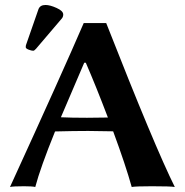

<svg xmlns="http://www.w3.org/2000/svg" viewBox="-20 -745 741 768"><path d="M411.6 -274.9Q363.3 -401.9 323.2 -494.1H316.9L223.6 -275.9Q266.1 -273.9 328.1 -273.9Q359.4 -273.9 411.6 -274.9ZM200.2 -219.2Q141.6 -74.7 121.1 2.9Q108.9 0 76.2 0Q32.2 0 20 2.9Q231 -458 314.9 -652.8H404.8Q599.6 -156.7 679.2 2.9Q662.1 0 587.9 0Q523.9 0 506.8 2.9Q482.9 -83.5 432.6 -219.7Q372.1 -221.2 333 -221.2Q276.4 -221.2 200.2 -219.2ZM162.1 -725.1Q180.2 -725.1 206.5 -713.1Q232.9 -701.2 232.9 -687Q232.9 -678.2 228 -671.9L124 -549.8Q117.2 -542 112.8 -542Q106 -542 94.5 -546.4Q83 -550.8 83 -556.2Q83 -562 84 -564.9L133.8 -708Q140.1 -725.1 162.1 -725.1Z"/></svg>

Font: Linux Biolinum O
Style: Bold
Weight: 700
Designer: Philipp H. Poll
Foundry: Philipp H. Poll
Version: Version 1.3.2